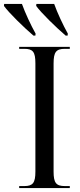

<svg xmlns="http://www.w3.org/2000/svg" viewBox="-69 -951 407 971"><path d="M100 -771H110L111 -781C87 -824 58 -886 42 -931H-48L-49 -921C-24 -886 52 -812 100 -771ZM263 -771H273L274 -781C250 -824 221 -886 205 -931H115L114 -921C139 -886 215 -812 263 -771ZM28 0H284V-10H259C215 -10 202 -26 202 -83V-630C202 -688 215 -704 259 -704H284V-714H28V-704H54C97 -704 110 -689 110 -631V-83C110 -26 97 -10 54 -10H28Z"/></svg>

Font: Noto Serif Display Condensed
Style: Regular
Weight: 400
Width: 3
Designer: Monotype Design Team
Foundry: Monotype Imaging Inc.
Version: Version 2.009